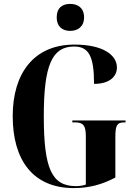

<svg xmlns="http://www.w3.org/2000/svg" viewBox="-20 -952 695 982"><path d="M339 -794C378 -794 410 -816 410 -863C410 -912 378 -932 339 -932C299 -932 270 -912 270 -863C270 -816 299 -794 339 -794ZM358 10C435 10 502 -8 570 -44V-250C570 -308 577 -326 614 -326H622V-336H350V-326H365C407 -326 419 -308 419 -254V-8C402 -2 384 0 369 0C244 0 204 -90 204 -358C204 -618 246 -714 359 -714C435 -714 461 -663 461 -523C541 -523 578 -561 578 -607C578 -671 506 -724 361 -724C154 -724 45 -578 45 -358C45 -135 147 10 358 10Z"/></svg>

Font: Noto Serif Display Condensed Extra
Style: Regular
Weight: 800
Width: 3
Designer: Monotype Design Team
Foundry: Monotype Imaging Inc.
Version: Version 1.900